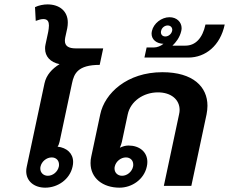

<svg xmlns="http://www.w3.org/2000/svg" viewBox="-20 -845 1042 873"><path d="M215 -129.2C235 -129.2 248.3 -115.8 248.3 -96.7C248.3 -93.3 248.3 -90.8 247.5 -87.5C242.5 -64.2 220.8 -45.8 197.5 -45.8C177.5 -45.8 163.3 -60 163.3 -78.3C163.3 -81.7 163.3 -84.2 164.2 -87.5C169.2 -110.8 191.7 -129.2 215 -129.2ZM139.2 -812.5 142.5 -750C156.7 -755 165.8 -758.3 177.5 -758.3C197.5 -758.3 202.5 -745 202.5 -729.2C202.5 -720 200.8 -709.2 199.2 -700L186.7 -641.7C185 -635.8 185 -629.2 185 -623.3C185 -589.2 208.3 -561.7 250.8 -553.3C216.7 -532.5 190.8 -504.2 182.5 -466.7L101.7 -87.5C100 -80 99.2 -73.3 99.2 -66.7C99.2 -20.8 135.8 8.3 185.8 8.3C242.5 8.3 297.5 -29.2 310 -87.5C311.7 -95 312.5 -101.7 312.5 -108.3C312.5 -148.3 283.3 -173.3 241.7 -178.3C245.8 -183.3 248.3 -190 250.8 -200L307.5 -466.7C316.7 -510 333.3 -550 433.3 -550L449.2 -625H324.2C291.7 -625 275 -635.8 275 -660C275 -664.2 275.8 -669.2 276.7 -675L285.8 -716.7C287.5 -725.8 288.3 -734.2 288.3 -742.5C288.3 -794.2 250.8 -825 195.8 -825C178.3 -825 155.8 -820.8 139.2 -812.5Z M564.2 -183.3C550 -183.3 537.5 -179.2 525 -173.3C529.2 -182.5 532.5 -192.5 534.2 -200L560.8 -325C573.3 -384.2 631.7 -425 698.3 -425C756.7 -425 796.7 -393.3 796.7 -345C796.7 -339.2 795.8 -331.7 794.2 -325L725 0H850L919.2 -325C921.7 -338.3 923.3 -351.7 923.3 -364.2C923.3 -450 858.3 -516.7 718.3 -516.7C557.5 -516.7 455.8 -420.8 435.8 -325L395 -133.3C392.5 -123.3 391.7 -113.3 391.7 -103.3C391.7 -35 447.5 8.3 523.3 8.3C580 8.3 635 -29.2 647.5 -87.5C649.2 -95 650 -101.7 650 -108.3C650 -155 613.3 -183.3 564.2 -183.3ZM552.5 -129.2C572.5 -129.2 585.8 -115.8 585.8 -96.7C585.8 -93.3 585.8 -90.8 585 -87.5C580 -64.2 558.3 -45.8 535 -45.8C515 -45.8 500.8 -60 500.8 -78.3C500.8 -81.7 500.8 -84.2 501.7 -87.5C506.7 -110.8 529.2 -129.2 552.5 -129.2Z M636.7 -583.3H836.7C914.2 -583.3 981.7 -637.5 1001.7 -733.3H914.2C900.8 -670.8 868.3 -637.5 823.3 -637.5H764.2C779.2 -651.7 797.5 -674.2 804.2 -704.2C805 -708.3 805.8 -712.5 805.8 -716.7C805.8 -745 783.3 -766.7 750.8 -766.7C714.2 -766.7 678.3 -738.3 670.8 -704.2C670 -700 669.2 -695.8 669.2 -691.7C669.2 -665 691.7 -646.7 723.3 -645.8C710.8 -635.8 695 -629.2 680 -629.2H646.7ZM742.5 -729.2C755 -729.2 763.3 -720.8 763.3 -709.2C763.3 -707.5 762.5 -705.8 762.5 -704.2C759.2 -690 745.8 -679.2 731.7 -679.2C720 -679.2 711.7 -686.7 711.7 -698.3C711.7 -700 711.7 -701.7 712.5 -704.2C715 -718.3 728.3 -729.2 742.5 -729.2Z"/></svg>

Font: BoonHome
Style: Bold Oblique
Weight: 700
Italic angle: -12°
Designer: Sungsit Sawaiwan
Foundry: Sungsit Sawaiwan
Version: Version 0.2